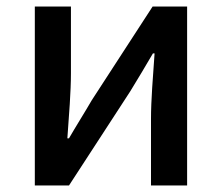

<svg xmlns="http://www.w3.org/2000/svg" viewBox="-20 -570 681 590"><path d="M87 0H192L380 -289C400 -321 430 -372 450 -406H455C450 -335 444 -262 444 -205V0H555V-550H449L262 -262C243 -229 211 -178 192 -145H187C192 -215 198 -288 198 -345V-550H87Z"/></svg>

Font: Genne Gothic Medium
Style: Regular
Weight: 500
Designer: Ryoko NISHIZUKA (kana & ideographs); Paul D. Hunt (Latin, Greek & Cyrillic); Wenlong ZHANG (bopomofo); Sandoll Communica
Foundry: Adobe Systems Incorporated
Version: Version 1.004;PS 1.004;hotconv 16.6.51;makeotf.lib2.5.65220